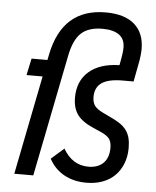

<svg xmlns="http://www.w3.org/2000/svg" viewBox="-54 -798 697 856"><g transform="rotate(5 294.5 -370.0)"><path d="M539 -159Q539 -120 526.5 -88.5Q514 -57 491.5 -34.5Q469 -12 436.5 0Q404 12 364 12Q307 12 264 -12Q221 -36 197 -81L254 -131Q295 -60 367 -60Q410 -60 434 -84Q458 -108 458 -152Q458 -178 447.5 -192.5Q437 -207 407 -220L375 -234Q324 -256 302.5 -285.5Q281 -315 281 -362Q281 -436 329.5 -478.5Q378 -521 466 -523L470 -545Q473 -559 475 -574.5Q477 -590 477 -603Q477 -641 451 -659.5Q425 -678 377 -678Q314 -678 281 -647Q248 -616 234 -543L126 0H41L129 -443H57L73 -518H144L149 -543Q191 -752 385 -752Q469 -752 513.5 -713.5Q558 -675 558 -603Q558 -591 556 -572.5Q554 -554 551 -540L535 -456H486Q423 -456 393 -435.5Q363 -415 363 -372Q363 -347 374 -332.5Q385 -318 410 -306L441 -291Q468 -279 487 -266.5Q506 -254 517.5 -238.5Q529 -223 534 -203.5Q539 -184 539 -159Z"/></g></svg>

Font: IBM Plex Sans Condensed Text
Style: Italic
Weight: 450
Width: 3
Italic angle: -11°
Designer: Mike Abbink, Paul van der Laan, Pieter van Rosmalen
Foundry: Bold Monday
Version: Version 1.1